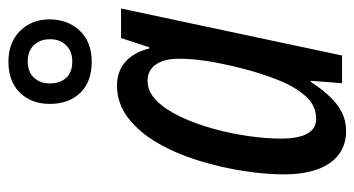

<svg xmlns="http://www.w3.org/2000/svg" viewBox="-217 -635 861 467"><g transform="rotate(-90 213.5 -401.5)"><path d="M128.4 9.8Q95.2 9.8 71.5 -7.8Q47.9 -25.4 35.4 -59.3Q22.9 -93.3 22.9 -141.6Q22.9 -186 31.2 -240.2Q39.6 -294.4 56.2 -348.4Q72.8 -402.3 98.6 -447.5Q124.5 -492.7 159.7 -520Q194.8 -547.4 239.3 -547.4Q261.7 -547.4 279.5 -538.6Q297.4 -529.8 310.1 -512.2Q322.8 -494.6 329.1 -468.8H332L354.5 -537.6H426.3L312 0H244.6L250.5 -76.2H248Q230.5 -49.3 212.2 -30Q193.8 -10.7 173.6 -0.5Q153.3 9.8 128.4 9.8ZM158.2 -63Q190.9 -63 214.1 -89.8Q237.3 -116.7 253.4 -158Q269.5 -199.2 280.3 -242.2Q292.5 -290 298.3 -327.1Q304.2 -364.3 304.2 -396Q304.2 -433.1 290 -453.1Q275.9 -473.1 250 -473.1Q224.1 -473.1 202.1 -451.2Q180.2 -429.2 163.1 -393.1Q146 -356.9 134 -313.7Q122.1 -270.5 116 -227.5Q109.9 -184.6 109.9 -149.4Q109.9 -105.5 122.1 -84.2Q134.3 -63 158.2 -63ZM296.9 -608.9Q248.5 -608.9 221.4 -636.5Q194.3 -664.1 194.3 -710.9Q194.3 -755.9 221.7 -783.7Q249 -811.5 296.9 -811.5Q343.3 -811.5 371.3 -783.7Q399.4 -755.9 399.9 -712.4Q399.9 -667 372.3 -637.9Q344.7 -608.9 296.9 -608.9ZM297.9 -656.2Q322.3 -656.2 336.9 -671.1Q351.6 -686 351.6 -710.4Q351.6 -734.4 337.2 -749.5Q322.8 -764.6 297.9 -764.6Q272 -764.6 258.1 -749.5Q244.1 -734.4 244.1 -710.4Q244.1 -686 257.6 -671.1Q271 -656.2 297.9 -656.2Z"/></g></svg>

Font: Open Sans Condensed Medium
Style: Italic
Weight: 500
Width: 3
Italic angle: -12°
Designer: Monotype Design Team
Foundry: Monotype Imaging Inc.
Version: Version 3.000